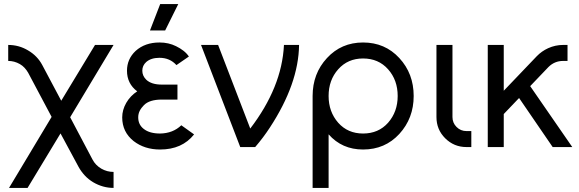

<svg xmlns="http://www.w3.org/2000/svg" viewBox="-20 -720 2834 940"><path d="M20.2 -500V-421.7Q50 -421.7 77.2 -406.3Q90.3 -398.8 100.2 -388Q110.2 -377.2 117.8 -364L232.7 -147.7L24.2 200H115L276.3 -66.8L364.5 96.7Q377.2 119.8 395.2 139.2Q413.2 158.5 436.3 172.3Q483.5 200 536 200V121.7Q503.7 121.7 475.7 105.5Q446.8 88.3 432.5 60.3L323.5 -146L536 -500H445.2L279.8 -226.8L186.7 -402Q162.8 -446.7 117.3 -473.3Q72.7 -500 20.2 -500Z M848.8 -305.8H772.2Q721.2 -305.8 696 -329.8Q676.7 -348.8 676.7 -373.8Q676.7 -399 695.8 -416.3Q719.3 -437 760.8 -437Q811.5 -437 843.8 -401.3L904.8 -443.3Q894.2 -459 878.3 -471.4Q862.5 -483.8 842.2 -493.7Q805.7 -512 760.8 -512Q689.7 -512 644 -470.7Q601.7 -431 601.7 -373.8Q601.7 -310.3 651.8 -272.8Q618.3 -251.2 598 -216.3Q578.3 -181.7 578.3 -145.3Q578.3 -73.7 634.3 -29.2Q687.7 12 763.8 12Q871.7 12 930.2 -62L867.7 -106.7Q826.5 -67.2 763.8 -66.3Q712 -66.3 683.5 -89Q656.7 -109.8 656.7 -145.3Q656.7 -162.5 663.9 -177.1Q671.2 -191.7 684.8 -205.3Q711.7 -232.5 772.2 -232.5H848.8ZM714.2 -570.7H788.5L852.8 -700.2H764.3Z M964.2 -500 1156.2 0H1229.3Q1249.7 -23.7 1267.4 -47.3Q1285.2 -71 1301.2 -95.5Q1441.7 -309.8 1444.2 -500H1370.2Q1365.2 -396 1323.7 -293.7Q1282.2 -191.3 1205.2 -90.7L1047.8 -500Z M1757.5 -433.7Q1833 -433.7 1880 -380.8Q1927 -328 1927 -250Q1927 -172.8 1880 -119.1Q1833 -66.3 1757.5 -66.3Q1682.8 -66.3 1635.8 -119.1Q1588.8 -172.8 1588.8 -250Q1588.8 -328 1635.8 -380.8Q1682.8 -433.7 1757.5 -433.7ZM1757.5 -512Q1651 -512 1580.8 -435.8Q1510.5 -359.9 1510.5 -250V200H1588.8V-62.3Q1654.3 12 1757.5 12Q1864.8 12 1935 -64.2Q2005.3 -141.1 2005.3 -250Q2005.3 -359.8 1935 -435.8Q1864.8 -512 1757.5 -512Z M2116.8 -500V-147Q2116.8 -85.8 2159.3 -43.3Q2202.7 0 2263.8 0H2287.5V-78.3H2263.8Q2235.2 -78.3 2215.2 -98.4Q2195.2 -118.4 2195.2 -147V-500Z M2368 -500V0H2446.3V-161.7L2521.3 -240.2L2685.8 0H2781.8L2575.7 -298.3L2665.3 -392Q2695.2 -421.7 2737 -421.7H2758.5V-500H2737Q2699 -500 2663.5 -484Q2632.2 -469.7 2608.3 -445.2L2446.3 -275.7V-500Z"/></svg>

Font: Unageo Variable
Style: Regular
Weight: 300
Designer: Richard Sepsi
Foundry: Richard Sepsi
Version: Version 2.200